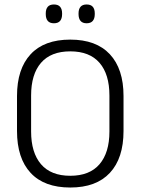

<svg xmlns="http://www.w3.org/2000/svg" viewBox="-20 -827 628 858"><path d="M294 11Q177.5 11 116.8 -54.5Q56 -120 56 -241.5V-398Q56 -519 116.8 -584.5Q177.5 -650 294 -650Q410 -650 471 -584.5Q532 -519 532 -398V-241.5Q532 -120 471 -54.5Q410 11 294 11ZM294 -41.5Q380.5 -41.5 424.8 -93.2Q469 -145 469 -239.5V-400Q469 -495 424.8 -546.2Q380.5 -597.5 294 -597.5Q207.5 -597.5 163.2 -546.2Q119 -495 119 -400V-239.5Q119 -145 163.2 -93.2Q207.5 -41.5 294 -41.5ZM221 -723Q202.5 -723 193.5 -733.5Q184.5 -744 184.5 -764V-767Q184.5 -786.5 193.5 -796.8Q202.5 -807 221 -807Q239.5 -807 248.5 -796.8Q257.5 -786.5 257.5 -767V-764Q257.5 -744 248.5 -733.5Q239.5 -723 221 -723ZM367 -723Q349 -723 340 -733.5Q331 -744 331 -764V-767Q331 -786.5 340 -796.8Q349 -807 367 -807Q385.5 -807 394.5 -796.8Q403.5 -786.5 403.5 -767V-764Q403.5 -744 394.5 -733.5Q385.5 -723 367 -723Z"/></svg>

Font: Anek Odia Light
Style: Regular
Weight: 300
Designer: Yesha Goshar & Mahesh Sahu (Odia), Yesha Goshar (Latin)
Foundry: Ek Type
Version: Version 1.003